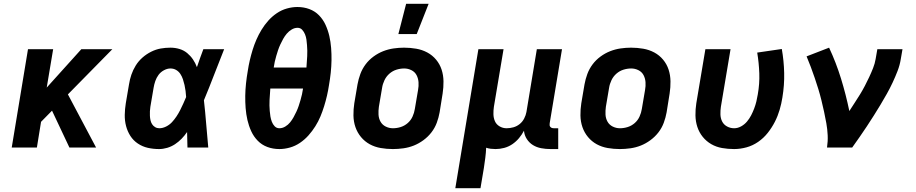

<svg xmlns="http://www.w3.org/2000/svg" viewBox="-20 -780 4840 1015"><path d="M347 0 255 -195 197 -136 175 0H42L128 -520H261L227 -317L410 -520H574L339 -281L488 0Z M821 8Q790 8 761.5 1.5Q733 -5 709 -21Q685 -37 669.5 -61Q654 -85 646.5 -113.5Q639 -142 639.5 -172.5Q640 -203 645 -234L662 -334Q666 -360 674.5 -385Q683 -410 697.5 -433.5Q712 -457 733 -475.5Q754 -494 779 -506.5Q804 -519 829.5 -523.5Q855 -528 881 -528Q906 -528 929 -521Q952 -514 969.5 -499.5Q987 -485 1000 -466Q1013 -447 1021 -425Q1029 -449 1037.5 -472.5Q1046 -496 1055 -520H1165Q1138 -453 1112 -385Q1086 -317 1058 -250Q1065 -188 1070 -125Q1075 -62 1081 0H971Q970 -20 970 -40.5Q970 -61 969 -82Q956 -63 940 -46.5Q924 -30 905 -17.5Q886 -5 864 1.5Q842 8 821 8ZM822 -102Q840 -102 858 -111Q876 -120 889 -134Q902 -148 913 -164.5Q924 -181 932.5 -198Q941 -215 949 -232.5Q957 -250 964 -267Q963 -283 961 -299Q959 -315 955.5 -330.5Q952 -346 947 -361Q942 -376 933.5 -389Q925 -402 911.5 -410Q898 -418 881 -418Q864 -418 846.5 -408.5Q829 -399 818 -384Q807 -369 801 -351.5Q795 -334 792 -316L775 -216Q773 -204 772.5 -192Q772 -180 772.5 -168Q773 -156 775.5 -144.5Q778 -133 784 -123.5Q790 -114 800 -108Q810 -102 822 -102Z M1457 8Q1423 8 1393.5 -3Q1364 -14 1342.5 -36Q1321 -58 1308 -86.5Q1295 -115 1288 -145.5Q1281 -176 1278.5 -208.5Q1276 -241 1276.5 -273.5Q1277 -306 1280.5 -339Q1284 -372 1290 -406Q1294 -433 1300.5 -461Q1307 -489 1315.5 -516.5Q1324 -544 1335.5 -570.5Q1347 -597 1362.5 -622.5Q1378 -648 1398 -670.5Q1418 -693 1443 -710Q1468 -727 1496.5 -735Q1525 -743 1552 -743Q1586 -743 1615.5 -732Q1645 -721 1666.5 -699Q1688 -677 1701 -648.5Q1714 -620 1721 -589.5Q1728 -559 1730.5 -526.5Q1733 -494 1732.5 -461.5Q1732 -429 1728.5 -396Q1725 -363 1719 -329Q1715 -302 1708.5 -274Q1702 -246 1693.5 -218.5Q1685 -191 1674 -164.5Q1663 -138 1647 -112.5Q1631 -87 1611 -64.5Q1591 -42 1566 -25Q1541 -8 1512.5 0Q1484 8 1457 8ZM1600 -423Q1601 -438 1602 -453Q1603 -468 1604 -483Q1605 -498 1604.5 -512.5Q1604 -527 1603 -541.5Q1602 -556 1600 -570.5Q1598 -585 1592.5 -598.5Q1587 -612 1577.5 -622.5Q1568 -633 1553 -633Q1537 -633 1522 -624Q1507 -615 1496 -602Q1485 -589 1477 -574.5Q1469 -560 1462 -545Q1455 -530 1450 -515Q1445 -500 1440.5 -484.5Q1436 -469 1432.5 -453.5Q1429 -438 1427 -423ZM1457 -102Q1473 -102 1488 -111Q1503 -120 1513.5 -133Q1524 -146 1532 -160.5Q1540 -175 1547 -190Q1554 -205 1559 -220Q1564 -235 1568.5 -250.5Q1573 -266 1576.5 -281.5Q1580 -297 1582 -312H1409Q1408 -297 1407 -282Q1406 -267 1405 -252Q1404 -237 1404.5 -222.5Q1405 -208 1406 -193.5Q1407 -179 1409.5 -164.5Q1412 -150 1417 -136.5Q1422 -123 1432 -112.5Q1442 -102 1457 -102Z M2057 8Q2024 8 1992.5 2.5Q1961 -3 1934.5 -17.5Q1908 -32 1888.5 -55.5Q1869 -79 1859 -108Q1849 -137 1848.5 -169.5Q1848 -202 1853 -234L1870 -334Q1875 -362 1885 -389Q1895 -416 1912.5 -439.5Q1930 -463 1954.5 -481Q1979 -499 2006 -509.5Q2033 -520 2061 -524Q2089 -528 2116 -528Q2149 -528 2180.5 -522.5Q2212 -517 2239 -502.5Q2266 -488 2285.5 -464.5Q2305 -441 2314.5 -412Q2324 -383 2324.5 -350.5Q2325 -318 2320 -286L2304 -186Q2299 -158 2289 -131Q2279 -104 2261 -80.5Q2243 -57 2218.5 -39Q2194 -21 2167.5 -10.5Q2141 0 2112.5 4Q2084 8 2057 8ZM2057 -102Q2078 -102 2098.5 -108.5Q2119 -115 2135.5 -129.5Q2152 -144 2161 -164Q2170 -184 2173 -204L2190 -304Q2194 -325 2192.5 -345.5Q2191 -366 2182 -383Q2173 -400 2155 -409Q2137 -418 2117 -418Q2096 -418 2075.5 -411.5Q2055 -405 2038.5 -390.5Q2022 -376 2012.5 -356Q2003 -336 2000 -316L1983 -216Q1980 -195 1981 -174.5Q1982 -154 1991.5 -137Q2001 -120 2019 -111Q2037 -102 2057 -102ZM2086 -600 2127 -760H2246L2183 -600Z M2387 215 2509 -520H2642L2591 -216Q2588 -196 2588.5 -176Q2589 -156 2596.5 -139Q2604 -122 2621 -112Q2638 -102 2658 -102Q2676 -102 2694 -107Q2712 -112 2727 -124Q2742 -136 2751 -153.5Q2760 -171 2763 -188L2818 -520H2951L2886 -129Q2885 -123 2885.5 -118Q2886 -113 2889.5 -109Q2893 -105 2898 -103.5Q2903 -102 2909 -102H2931V8H2890Q2865 8 2841 3.5Q2817 -1 2797.5 -13Q2778 -25 2765 -45Q2752 -65 2750 -89Q2739 -68 2723.5 -49.5Q2708 -31 2688 -17.5Q2668 -4 2645 2Q2622 8 2600 8Q2587 8 2574.5 6.5Q2562 5 2550 1Q2549 28 2545.5 54.5Q2542 81 2538 108L2520 215Z M3257 8Q3224 8 3192.5 2.5Q3161 -3 3134.5 -17.5Q3108 -32 3088.5 -55.5Q3069 -79 3059 -108Q3049 -137 3048.5 -169.5Q3048 -202 3053 -234L3070 -334Q3075 -362 3085 -389Q3095 -416 3112.5 -439.5Q3130 -463 3154.5 -481Q3179 -499 3206 -509.5Q3233 -520 3261 -524Q3289 -528 3316 -528Q3349 -528 3380.5 -522.5Q3412 -517 3439 -502.5Q3466 -488 3485.5 -464.5Q3505 -441 3514.5 -412Q3524 -383 3524.5 -350.5Q3525 -318 3520 -286L3504 -186Q3499 -158 3489 -131Q3479 -104 3461 -80.5Q3443 -57 3418.5 -39Q3394 -21 3367.5 -10.5Q3341 0 3312.5 4Q3284 8 3257 8ZM3257 -102Q3278 -102 3298.5 -108.5Q3319 -115 3335.5 -129.5Q3352 -144 3361 -164Q3370 -184 3373 -204L3390 -304Q3394 -325 3392.5 -345.5Q3391 -366 3382 -383Q3373 -400 3355 -409Q3337 -418 3317 -418Q3296 -418 3275.5 -411.5Q3255 -405 3238.5 -390.5Q3222 -376 3212.5 -356Q3203 -336 3200 -316L3183 -216Q3180 -195 3181 -174.5Q3182 -154 3191.5 -137Q3201 -120 3219 -111Q3237 -102 3257 -102Z M3861 8Q3828 8 3797 2.5Q3766 -3 3740 -18Q3714 -33 3695 -56.5Q3676 -80 3666.5 -109Q3657 -138 3656.5 -170Q3656 -202 3661 -234L3709 -520H3842L3791 -216Q3788 -196 3788.5 -175.5Q3789 -155 3797.5 -138Q3806 -121 3823.5 -111.5Q3841 -102 3861 -102Q3880 -102 3898 -112Q3916 -122 3929 -137.5Q3942 -153 3951 -170.5Q3960 -188 3967 -206.5Q3974 -225 3978.5 -243.5Q3983 -262 3986 -281Q3996 -337 3994 -392.5Q3992 -448 3983 -502L4113 -521Q4124 -459 4125.5 -394.5Q4127 -330 4116 -264Q4111 -232 4101.5 -199.5Q4092 -167 4076.5 -136.5Q4061 -106 4039 -78Q4017 -50 3988 -30Q3959 -10 3926 -1Q3893 8 3861 8Z M4352 0Q4357 -33 4355.5 -65Q4354 -97 4348.5 -128Q4343 -159 4336.5 -189Q4330 -219 4322.5 -249.5Q4315 -280 4306 -309.5Q4297 -339 4287 -368Q4277 -397 4266.5 -425.5Q4256 -454 4244 -482L4363 -528Q4400 -449 4426 -364.5Q4452 -280 4470 -193Q4484 -215 4498.5 -237Q4513 -259 4526.5 -281Q4540 -303 4552 -326Q4564 -349 4575 -372.5Q4586 -396 4595.5 -420Q4605 -444 4609 -468L4618 -520H4751L4742 -468Q4737 -436 4725 -405Q4713 -374 4699 -344Q4685 -314 4668.5 -284.5Q4652 -255 4634.5 -226Q4617 -197 4599 -168.5Q4581 -140 4562.5 -112Q4544 -84 4524.5 -56Q4505 -28 4485 0Z"/></svg>

Font: Iosevka Extrabold Extended
Style: Italic
Weight: 800
Width: 7
Italic angle: -9°
Monospace: yes
Designer: Belleve Invis
Foundry: Belleve Invis
Version: Version 32.5.0; ttfautohint (v1.8.4)